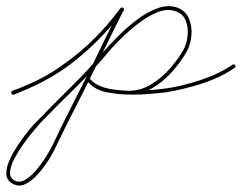

<svg xmlns="http://www.w3.org/2000/svg" viewBox="-26 -287 767 609"><path d="M18 13Q12 15 10 9Q8 3 14 1Q60 -16 100.5 -36.5Q141 -57 181 -87Q232 -123 275.5 -167Q319 -211 356 -261Q356 -261 356 -261Q356 -261 356 -261Q360 -265 365 -262Q369 -258 366 -253Q328 -203 283.5 -158.5Q239 -114 189 -77Q147 -47 106 -26Q65 -5 18 13Q18 13 18 13Q18 13 18 13ZM356 -260Q358 -265 364 -262Q369 -260 366 -254Q342 -207 319 -159.5Q296 -112 272 -64Q242 -2 210.5 59Q179 120 149 183Q143 197 128.5 220Q114 243 94.5 265Q75 287 54 297Q33 307 13 295Q-6 284 -6 263Q-6 242 6 217Q18 192 35 167Q52 142 68.5 122.5Q85 103 94 95Q147 40 200.5 -12.5Q254 -65 303 -124Q320 -143 347 -170.5Q374 -198 406.5 -223Q439 -248 473 -260.5Q507 -273 536 -263Q536 -263 536 -263Q536 -263 536 -263Q536 -263 536 -263Q536 -263 536 -263Q563 -253 573.5 -227.5Q584 -202 581 -173Q578 -144 566 -123Q566 -123 566 -123Q566 -123 566 -123Q566 -123 566 -123Q548 -91 520 -59.5Q492 -28 457 -7.5Q422 13 382 13Q382 13 382 13Q382 13 382 13Q348 12 312 5.5Q276 -1 252 -28Q252 -28 252 -28Q252 -28 252 -28Q248 -32 252 -36Q256 -40 260 -36Q283 -11 317 -5.5Q351 0 382 1Q382 1 382 1Q382 1 382 1Q420 1 453 -19Q486 -39 512 -68.5Q538 -98 556 -129Q556 -129 556 -129Q556 -129 556 -129Q556 -129 556 -129Q566 -147 569 -172.5Q572 -198 563.5 -220.5Q555 -243 532 -251Q532 -251 532 -251Q532 -251 532 -251Q532 -251 532 -251Q505 -261 473 -248Q441 -235 410 -210.5Q379 -186 353 -160Q327 -134 313 -116Q263 -57 209 -4.5Q155 48 102 103Q96 110 81 127.5Q66 145 49.5 168Q33 191 20.5 214.5Q8 238 6 257Q4 276 19 285Q35 294 53.5 283.5Q72 273 89.5 252Q107 231 120 210Q133 189 139 177Q168 115 199.5 53.5Q231 -8 262 -70Q285 -117 308 -165Q331 -213 356 -260Q356 -260 356 -260Q356 -260 356 -260ZM252 -28Q248 -32 252 -36Q256 -40 260 -36Q277 -17 307.5 -8.5Q338 0 373 1Q408 2 441 -0.5Q474 -3 497 -6Q497 -6 497 -6Q497 -6 497 -6Q549 -13 608.5 -32.5Q668 -52 712 -82Q712 -82 712 -82Q712 -82 712 -82Q716 -85 720 -80Q723 -76 718 -72Q674 -41 613 -21.5Q552 -2 499 6Q499 6 499 6Q499 6 499 6Q474 9 439.5 11.5Q405 14 368.5 12.5Q332 11 301 1.5Q270 -8 252 -28Q252 -28 252 -28Q252 -28 252 -28Z"/></svg>

Font: FRB American Cursive Thin
Style: Italic
Weight: 100
Italic angle: -25°
Version: Version 2.0;Modular Font Editor K font №1